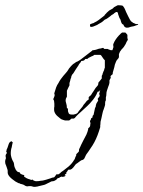

<svg xmlns="http://www.w3.org/2000/svg" viewBox="-198 -472 559 749"><path d="M-62 257Q-66 257 -68.5 256.5Q-71 256 -73 255Q-76 255 -78 254H-85Q-86 254 -87.5 254.5Q-89 255 -91 255Q-95 255 -99 253Q-106 248 -111 247Q-117 245 -119 245Q-121 243 -123 243Q-125 243 -127 242Q-138 237 -150 227Q-163 217 -167 207Q-168 205 -168 202V195Q-168 191 -169.5 187.5Q-171 184 -172 180Q-173 176 -174.5 173Q-176 170 -177 167Q-177 165 -177.5 163Q-178 161 -178 159Q-178 152 -175 146Q-175 141 -176 139V133Q-176 133 -174 129Q-173 129 -173 128Q-173 127 -172 126Q-171 125 -171.5 124Q-172 123 -172 122Q-175 119 -173 117Q-173 112 -169 105Q-168 101 -166.5 97.5Q-165 94 -164 90Q-161 81 -153 79L-148 84Q-149 85 -151 95Q-152 103 -154 108Q-155 112 -155.5 116.5Q-156 121 -156 125Q-156 132 -155 136Q-152 150 -145 161Q-143 167 -143 170Q-143 174 -141 180Q-140 183 -136 191Q-131 198 -127 199Q-125 199 -124 200H-122L-120 202Q-120 204 -119 205L-112 209Q-110 209 -107.5 210Q-105 211 -103 212Q-104 214 -104 217Q-100 220 -94.5 223Q-89 226 -81 228Q-80 229 -78.5 229Q-77 229 -76 230Q-74 230 -72 228Q-68 233 -58 235Q-53 235 -48 234.5Q-43 234 -38 233Q-33 233 -27.5 231.5Q-22 230 -18 229L-2 224L6 221Q8 221 10 220.5Q12 220 14 219Q17 216 18 214L22 208H30Q34 206 36 204L41 199Q49 194 55.5 188.5Q62 183 69 178Q76 172 81.5 165.5Q87 159 91 152Q94 149 95 144Q96 139 99 136Q99 130 100 129L109 120Q111 116 110 114Q110 111 112 107L115 101L118 94L127 76Q129 71 132 66.5Q135 62 137 57Q139 54 141 48Q142 46 143 43Q144 40 145 36Q146 35 146 29Q147 28 148 27Q149 26 150 25Q151 25 153 21Q154 19 154 15Q154 11 155 8Q154 6 153.5 4Q153 2 153 0Q153 -1 154 -2Q154 -2 156 -4Q156 -7 158 -11Q159 -12 160 -12Q161 -12 162 -13Q163 -14 163 -17Q163 -20 164 -21L167 -24L173 -52L175 -54Q176 -63 178 -68Q179 -69 181 -73Q183 -77 184 -78Q186 -80 184 -83Q182 -86 184 -88Q185 -90 188 -93Q190 -95 191 -99Q191 -101 190 -103Q189 -103 189 -107Q191 -111 191 -113Q191 -116 193 -120H192L190 -117Q190 -117 188 -115H184Q182 -113 181 -110Q179 -104 178 -103Q176 -99 172.5 -93.5Q169 -88 165 -83Q153 -68 142 -58L117 -35Q111 -29 108 -27L99 -18Q95 -14 94 -12Q91 -9 86 -9Q82 -11 78 -7Q73 -2 71 -2H56Q54 -3 52.5 -3Q51 -3 49 -4Q48 -5 46.5 -5Q45 -5 43 -6Q39 -8 35 -11.5Q31 -15 26 -19Q17 -27 14 -37Q13 -40 13 -47Q13 -53 14 -56Q14 -62 14 -67.5Q14 -73 13 -77Q13 -79 12.5 -79.5Q12 -80 12 -81Q10 -82 10 -86Q11 -87 13 -93Q16 -100 15 -101Q15 -105 14 -106Q13 -107 15 -112L21 -131Q23 -136 25 -140Q27 -144 30 -148Q34 -156 39 -163Q44 -170 49 -176Q54 -182 59.5 -188Q65 -194 69 -201Q71 -205 74 -208Q77 -211 79 -214Q82 -217 85 -220Q88 -223 92 -225Q95 -227 97.5 -229Q100 -231 104 -232Q108 -234 111 -236Q114 -238 117 -240L156 -270Q157 -271 158 -271.5Q159 -272 160 -273L163 -276Q165 -276 168.5 -276.5Q172 -277 176 -278Q179 -279 182 -280Q185 -281 188 -282Q192 -282 195 -283Q198 -284 202 -285Q205 -286 206 -284Q206 -284 209 -281H222Q224 -280 226 -279Q228 -278 229 -278Q231 -276 240 -276Q242 -281 243 -282V-283H242L244 -286Q245 -289 244 -293Q243 -297 244 -300Q246 -305 248.5 -310Q251 -315 254 -319Q257 -323 260 -327Q263 -331 267 -335Q270 -337 272 -340Q276 -344 278 -345H291L295 -341Q296 -339 299 -336V-323Q300 -322 300 -320Q300 -318 301 -317Q300 -315 298.5 -313Q297 -311 296 -309Q295 -307 294 -304.5Q293 -302 292 -300Q284 -286 280 -283Q277 -281 272 -273Q269 -270 269 -268Q268 -266 267.5 -264.5Q267 -263 266 -261V-249Q265 -245 260 -240Q256 -236 254 -230Q249 -219 248 -210L242 -189Q242 -183 241 -182Q239 -180 237 -179Q237 -179 234 -176Q232 -173 234 -171Q234 -167 233 -166Q231 -164 231 -162Q229 -161 229 -158V-149Q228 -142 224 -133Q223 -129 221.5 -125.5Q220 -122 219 -118Q218 -115 217.5 -112Q217 -109 217 -105Q217 -98 215 -92V-80L213 -78Q213 -73 212 -71V-63Q211 -59 210 -56Q209 -53 208 -50Q207 -47 206 -44Q205 -41 204 -39Q203 -35 202 -31Q201 -27 200 -22Q199 -17 198 -12.5Q197 -8 196 -4Q194 2 194 6Q194 14 193 17V24Q188 41 182.5 55.5Q177 70 170 83Q163 96 155 107Q151 113 147 119Q143 125 139 130Q138 131 137 133.5Q136 136 134 140Q131 147 129 149Q128 150 124 152Q122 152 118 154Q116 155 114.5 156.5Q113 158 111 159L103 165Q99 167 96.5 170Q94 173 92 176Q88 182 82 187Q81 188 80 188Q79 188 78 189Q77 190 74 190H69Q65 194 64 197Q64 199 61 199V205Q59 207 58 207Q56 207 54 212Q57 212 59 214H58Q57 215 52 217Q49 218 45 218Q44 218 43 217Q41 217 40 218Q37 218 34 221Q32 223 26 223V225Q20 231 15 233Q14 234 12.5 234Q11 234 9 235Q4 235 2 236L-12 243Q-16 245 -20 247Q-24 249 -29 250Q-34 251 -39.5 252.5Q-45 254 -50 255Q-52 256 -55 256Q-58 256 -62 257ZM87 -25Q88 -26 89 -25Q91 -25 92 -26Q100 -27 105 -32Q107 -34 107 -35Q107 -36 109 -38Q111 -41 113.5 -43.5Q116 -46 118 -49Q121 -52 123.5 -55.5Q126 -59 128 -63Q130 -66 134 -70Q138 -76 141 -79Q143 -81 144 -81Q145 -81 147 -83Q149 -85 148 -88Q147 -92 149 -94Q150 -95 151 -96Q152 -97 153 -98Q154 -98 157 -101Q159 -105 161.5 -108.5Q164 -112 166 -115L175 -129L182 -137Q186 -141 186 -150Q188 -153 192 -157Q195 -160 199 -166V-176L202 -182Q202 -185 204 -189Q206 -195 208 -198Q208 -200 209 -203Q210 -206 211 -208V-237Q207 -240 202 -248Q197 -257 193 -258H170Q166 -254 159 -252L147 -246Q145 -244 145 -244L142 -242H135L133 -240Q133 -239 132 -238Q127 -234 119 -234Q118 -230 114 -226Q110 -222 108 -217L98 -202L88 -186Q83 -181 82 -178Q80 -174 80 -173Q80 -169 79 -168Q78 -166 77 -163Q76 -160 76 -158Q75 -156 74.5 -153Q74 -150 73 -148V-139Q71 -134 68 -129Q64 -121 63 -118V-95Q62 -94 62 -93Q62 -92 61 -91Q60 -90 60 -89Q60 -88 59 -87Q59 -86 58.5 -84Q58 -82 58 -80Q58 -78 58.5 -75.5Q59 -73 60 -70Q63 -61 63 -50H66V-49Q68 -45 67 -41Q67 -37 69 -33Q70 -28 75 -26Q78 -25 87 -25ZM297 -364Q294 -364 292.5 -365Q291 -366 290 -366Q286 -369 285 -372Q284 -377 279 -378Q276 -381 274 -388Q273 -396 268 -402Q267 -404 265.5 -409Q264 -414 263 -416Q262 -425 258 -425Q255 -426 253 -424L247 -420Q246 -418 243 -416.5Q240 -415 237 -413Q233 -409 227 -405Q225 -403 223 -402Q221 -401 220 -400L215 -397Q212 -397 208 -393Q203 -388 197.5 -384.5Q192 -381 186 -378Q183 -375 172 -371Q164 -367 158 -367Q153 -367 153 -372Q153 -378 155 -378L163 -381Q165 -381 167 -382Q169 -383 170 -384Q179 -388 187 -394L209 -411Q211 -415 214 -417.5Q217 -420 218 -422Q221 -424 223 -426.5Q225 -429 228 -431Q234 -435 237 -436Q240 -437 243 -440Q246 -443 247 -444L260 -451Q262 -452 266 -451.5Q270 -451 274 -451Q280 -451 282.5 -447.5Q285 -444 287 -441Q289 -437 290.5 -433.5Q292 -430 294 -425Q296 -421 302.5 -407.5Q309 -394 313 -389Q315 -388 317.5 -386Q320 -384 321 -383Q323 -382 325 -381.5Q327 -381 330 -379Q332 -378 335 -378Q338 -378 339 -378Q341 -378 341 -376.5Q341 -375 339 -375Q335 -374 331.5 -372.5Q328 -371 325 -370Q322 -369 317.5 -368.5Q313 -368 308 -366Q304 -364 297 -364Z"/></svg>

Font: Estonia
Style: Regular
Weight: 400
Designer: Robert E. Leuschke
Foundry: Robert E. Leuschke
Version: Version 1.014; ttfautohint (v1.8.3)